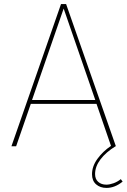

<svg xmlns="http://www.w3.org/2000/svg" viewBox="-20 -717 624 941"><path d="M279 -697H304L548 0H546Q499 29 472.5 64Q446 99 446 136Q446 161 461.5 174.5Q477 188 501 188Q517 188 536.5 181Q556 174 572 161L581 173Q543 204 502 204Q471 204 451 186.5Q431 169 431 137Q431 98 457.5 61.5Q484 25 524 -2L453 -208H131L59 0H36ZM447 -227 292 -675 137 -227Z"/></svg>

Font: Hanken Grotesk Thin
Style: Regular
Weight: 100
Designer: Alfredo Marco Pradil
Foundry: Hanken Design Co.
Version: Version 3.014